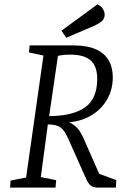

<svg xmlns="http://www.w3.org/2000/svg" viewBox="-20 -855 561 875"><path d="M26 0 28 -32 99 -46 178 -602 112 -616 115 -648H316Q377 -648 416.5 -630.5Q456 -613 475 -580.5Q494 -548 494 -503Q494 -447 468.5 -402.5Q443 -358 398.5 -330.5Q354 -303 295 -298Q317 -288 333 -270.5Q349 -253 365 -215L432 -63L510 -34L508 0H427Q406 0 394.5 -8.5Q383 -17 373 -39L290 -225Q274 -262 254.5 -275Q235 -288 198 -288L166 -48L236 -34L233 0ZM204 -326Q310 -326 366.5 -365Q423 -404 423 -495Q423 -553 393.5 -579.5Q364 -606 300 -606Q278 -606 263.5 -604Q249 -602 244 -600ZM282 -683 260 -715 424 -835Q441 -828 449 -814Q457 -800 457 -789Q457 -769 443 -757.5Q429 -746 406 -736Z"/></svg>

Font: Faustina Light Light
Style: Italic
Weight: 300
Italic angle: -8°
Version: Version 1.200